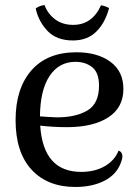

<svg xmlns="http://www.w3.org/2000/svg" viewBox="-20 -731 554 764"><path d="M467 -109Q467 -98 460 -81Q442 -35 394 -11Q346 13 280 13Q169 13 105.5 -56Q42 -125 42 -253Q42 -379 105 -451Q168 -523 284 -523Q368 -523 419.5 -485Q471 -447 471 -377Q471 -303 411 -264Q351 -225 246 -225Q193 -225 140 -231Q152 -47 303 -47Q357 -47 396.5 -69.5Q436 -92 452 -132Q467 -126 467 -109ZM139 -268Q160 -266 206 -264Q282 -264 328 -291.5Q374 -319 374 -390Q374 -442 347 -463.5Q320 -485 280 -485Q215 -485 177.5 -429Q140 -373 139 -268ZM382 -710Q399 -707 414 -699Q399 -641 363.5 -605.5Q328 -570 270 -570Q206 -570 170 -607Q134 -644 122 -697Q135 -708 157 -711Q170 -676 199.5 -654Q229 -632 271 -632Q347 -632 382 -710Z"/></svg>

Font: Arima Madurai Medium
Style: Regular
Weight: 500
Designer: Joana Correia and Natanael Gama
Foundry: NDISCOVER
Version: Version 1.020